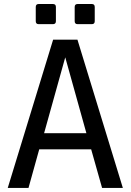

<svg xmlns="http://www.w3.org/2000/svg" viewBox="-20 -924 642 944"><path d="M254.9 -819.8V-889.6Q254.9 -904.3 240.2 -904.3H170.4Q155.8 -904.3 155.8 -889.6V-819.8Q155.8 -805.2 170.4 -805.2H240.2Q254.9 -805.2 254.9 -819.8ZM445.8 -819.8V-889.6Q445.8 -904.3 431.2 -904.3H361.8Q347.2 -904.3 347.2 -889.6V-819.8Q347.2 -805.2 361.8 -805.2H431.2Q445.8 -805.2 445.8 -819.8ZM120.1 0 172.9 -189.9H428.2L481.9 0H584L360.8 -729H241.2L18.1 0ZM300.8 -642.1 404.8 -269H196.8Z"/></svg>

Font: Hack Dev
Style: Regular
Weight: 400
Designer: Christopher Simpkins
Foundry: Christopher Simpkins
Version: Version 2.0315